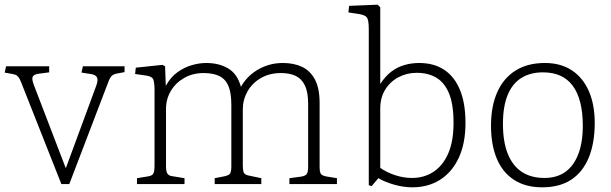

<svg xmlns="http://www.w3.org/2000/svg" viewBox="-20 -786 2610 820"><path d="M242 0 76 -420Q69 -439 64 -448.5Q59 -458 52.5 -463Q46 -468 33 -470L0 -476L6 -503H190V-477L144 -471Q124 -468 119.5 -458Q115 -448 125 -422L260 -70H262L390 -417Q400 -443 394.5 -455Q389 -467 367 -470L328 -476L334 -503H512V-478L480 -472Q462 -469 454 -458.5Q446 -448 435 -416L276 0Z M565 0V-25L614 -33Q627 -35 633.5 -42.5Q640 -50 640 -80V-401Q640 -430 635.5 -444.5Q631 -459 606 -463L557 -470L560 -497L674 -509L685 -503L688 -421H689Q709 -457 738.5 -478Q768 -499 800 -508Q832 -517 860 -517Q916 -517 955 -493.5Q994 -470 1009 -415Q1035 -462 1083 -489.5Q1131 -517 1188 -517Q1235 -517 1270 -500.5Q1305 -484 1325 -446.5Q1345 -409 1345 -346V-74Q1345 -49 1351.5 -42Q1358 -35 1376 -32L1419 -25V0H1216V-25L1261 -31Q1280 -33 1288 -40.5Q1296 -48 1296 -73V-342Q1296 -393 1282 -421.5Q1268 -450 1242.5 -462Q1217 -474 1180 -474Q1131 -474 1094 -452.5Q1057 -431 1037 -395.5Q1017 -360 1017 -319V-79Q1017 -62 1020 -51.5Q1023 -41 1039 -37L1096 -25V0H897V-25L933 -32Q956 -36 962 -44Q968 -52 968 -76V-338Q968 -387 956.5 -416.5Q945 -446 919 -460Q893 -474 849 -474Q803 -474 766.5 -453Q730 -432 709.5 -397.5Q689 -363 689 -320V-76Q689 -55 694.5 -45.5Q700 -36 713 -34L768 -25V0Z M1567 9 1555 5V-662Q1555 -701 1546.5 -712Q1538 -723 1507 -727L1468 -733L1471 -761L1593 -766L1604 -755V-429H1605Q1627 -462 1652.5 -481Q1678 -500 1708 -508.5Q1738 -517 1770 -517Q1833 -517 1877 -488Q1921 -459 1944.5 -402Q1968 -345 1968 -261Q1968 -174 1939.5 -112.5Q1911 -51 1860 -18.5Q1809 14 1741 14Q1704 14 1664.5 3Q1625 -8 1596 -25ZM1740 -26Q1791 -26 1831 -52Q1871 -78 1894 -130Q1917 -182 1917 -261Q1917 -341 1897.5 -387.5Q1878 -434 1843 -454.5Q1808 -475 1760 -475Q1717 -475 1681.5 -456Q1646 -437 1625 -403Q1604 -369 1604 -322V-69Q1631 -50 1667 -38Q1703 -26 1740 -26Z M2296 14Q2224 14 2175 -18Q2126 -50 2101.5 -109Q2077 -168 2077 -249Q2077 -332 2103.5 -392Q2130 -452 2181.5 -484.5Q2233 -517 2307 -517Q2375 -517 2422.5 -485.5Q2470 -454 2495 -396.5Q2520 -339 2520 -261Q2520 -175 2494.5 -113Q2469 -51 2419.5 -18.5Q2370 14 2296 14ZM2305 -26Q2358 -26 2394 -51.5Q2430 -77 2449.5 -127Q2469 -177 2469 -249Q2469 -306 2458 -349Q2447 -392 2425.5 -420.5Q2404 -449 2372.5 -463Q2341 -477 2299 -477Q2245 -477 2206.5 -453Q2168 -429 2148 -380Q2128 -331 2128 -257Q2128 -181 2148.5 -129.5Q2169 -78 2208.5 -52Q2248 -26 2305 -26Z"/></svg>

Font: Literata ExtraLight
Style: Regular
Weight: 250
Designer: Latin by Veronika Burian and Jose Scaglione. Greek by Irene Vlachou. Cyrillic by Vera Evstafieva.
Foundry: TypeTogether
Version: Version 3.103;gftools[0.9.29]